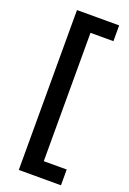

<svg xmlns="http://www.w3.org/2000/svg" viewBox="-165 -770 660 984"><g transform="rotate(20 165.0 -278.0)"><path d="M180 72V-628H305V-714H75V158H305V72Z"/></g></svg>

Font: OpenSansMMV
Style: Semibold
Weight: 600
Designer: Steve Matteson
Foundry: Ascender Corporation
Version: Version 6.000